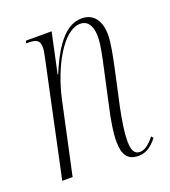

<svg xmlns="http://www.w3.org/2000/svg" viewBox="-108 -624 634 714"><g transform="rotate(-20 209.5 -266.5)"><path d="M319 10C346 10 367 0 395 -34L388 -42C363 -11 345 -2 330 -2C307 -2 299 -21 299 -57C299 -93 307 -137 316 -183L347 -325C357 -373 367 -420 367 -453C367 -500 347 -543 295 -543C239 -543 191 -495 142 -377H140L174 -536H72L70 -526H80C115 -526 123 -515 123 -490C123 -479 120 -466 115 -442L21 0H62L123 -283C148 -400 214 -526 283 -526C322 -526 329 -485 329 -458C329 -422 315 -367 310 -342L279 -200C267 -147 260 -103 260 -67C260 -17 277 10 319 10Z"/></g></svg>

Font: Noto Serif Display ExtraCondensed ExtraLight
Style: Italic
Weight: 200
Width: 2
Italic angle: -12°
Designer: Monotype Design Team
Foundry: Monotype Imaging Inc.
Version: Version 2.009